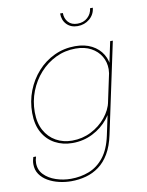

<svg xmlns="http://www.w3.org/2000/svg" viewBox="-102 -809 843 1104"><g transform="rotate(-10 320.0 -257.5)"><path d="M224 223.5Q188 223.5 152.8 215.2Q117.5 207 88.5 190.2Q59.5 173.5 42.2 148.2Q25 123 25 89.5Q25 78.5 27 68.2Q29 58 32 48.5H48Q44.5 59 43 68Q41.5 77 41.5 86Q41.5 126 68 153.5Q94.5 181 136.5 195.2Q178.5 209.5 224 209.5Q281 209.5 330.5 190.2Q380 171 416.5 125.2Q453 79.5 470 0L583 -531H598.5L485.5 0Q472 63.5 446.5 106.8Q421 150 386.2 175.5Q351.5 201 310.2 212.2Q269 223.5 224 223.5ZM269 8.5Q213 8.5 167.8 -15.5Q122.5 -39.5 96 -86.5Q69.5 -133.5 69.5 -201.5Q69.5 -270 93 -330.5Q116.5 -391 158.5 -437.8Q200.5 -484.5 257 -511Q313.5 -537.5 379 -537.5Q435 -537.5 475.8 -516.2Q516.5 -495 538.5 -458.5Q560.5 -422 560.5 -377Q560.5 -366 558.5 -350.2Q556.5 -334.5 554 -327.5H540Q542.5 -335.5 544.5 -350Q546.5 -364.5 546.5 -374Q546.5 -415.5 526.5 -449.2Q506.5 -483 469 -503.2Q431.5 -523.5 379 -523.5Q317 -523.5 263.5 -497.8Q210 -472 170 -427.5Q130 -383 107.5 -325.5Q85 -268 85 -204Q85 -141 109.2 -96.8Q133.5 -52.5 175.2 -29Q217 -5.5 269 -5.5Q329 -5.5 380.2 -31.5Q431.5 -57.5 466.2 -100Q501 -142.5 511.5 -191.5H526Q514.5 -137.5 478 -92Q441.5 -46.5 387.2 -19Q333 8.5 269 8.5ZM327 -737.5H343Q343 -705.5 362 -684Q381 -662.5 416 -662.5Q451.5 -662.5 475 -683.8Q498.5 -705 502 -737.5H518Q514 -698 484.2 -673.2Q454.5 -648.5 414.5 -648.5Q375 -648.5 351 -673.2Q327 -698 327 -737.5Z"/></g></svg>

Font: Epilogue Thin
Style: Italic
Weight: 250
Italic angle: -12°
Designer: Tyler Finck
Foundry: Etcetera Type Co
Version: Version 2.112